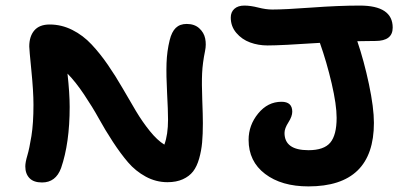

<svg xmlns="http://www.w3.org/2000/svg" viewBox="-20 -666 1457 689"><path d="M939.9 -502.9Q906.7 -502.9 877.4 -513.7Q848.1 -524.4 828.1 -547.9Q808.1 -571.3 808.1 -603Q808.1 -622.6 821 -634.3Q834 -646 856.9 -646Q878.9 -646 906.7 -638.9Q934.6 -631.8 957 -631.8Q1002.4 -631.8 1098.9 -638.9Q1195.3 -646 1271 -646Q1389.2 -646 1389.2 -566.9Q1389.2 -519 1327.1 -519Q1316.4 -519 1294.9 -518.6Q1273.4 -518.1 1262.2 -518.1Q1286.1 -448.2 1304 -363.8Q1321.8 -279.3 1321.8 -225.1Q1321.8 2.9 1086.9 2.9Q990.2 2.9 931.2 -42Q872.1 -86.9 872.1 -164.1Q872.1 -216.8 906.5 -258.8Q940.9 -300.8 990.2 -300.8Q1028.8 -300.8 1028.8 -265.1Q1028.8 -248.5 1014.9 -226.8Q1001 -205.1 1001 -189Q1001 -127 1086.9 -127Q1142.6 -127 1165.3 -154.3Q1188 -181.6 1188 -243.2Q1188 -290 1170.2 -366.7Q1152.3 -443.4 1127.9 -512.2Q988.8 -502.9 939.9 -502.9ZM130.9 -11.2Q100.6 -11.2 85.7 -26.9Q70.8 -42.5 70.8 -68.8Q70.8 -83.5 78.1 -107.9Q85.4 -132.3 92.8 -178Q100.1 -223.6 100.1 -290Q100.1 -338.4 92.5 -413.8Q85 -489.3 85 -499Q85 -535.6 103.3 -556.9Q121.6 -578.1 158.2 -578.1Q200.7 -578.1 239.5 -558.6Q278.3 -539.1 308.8 -506.3Q339.4 -473.6 366.9 -433.6Q394.5 -393.6 419.7 -349.9Q444.8 -306.2 468 -267.3Q491.2 -228.5 517.8 -195.6Q544.4 -162.6 569.8 -147Q583 -182.6 583 -236.8Q583 -269.5 579.6 -332.5Q576.2 -395.5 577.6 -439Q579.1 -482.4 588.9 -522Q596.2 -551.8 610.8 -565.9Q625.5 -580.1 649.9 -580.1Q677.7 -580.1 694.8 -564.7Q711.9 -549.3 716.3 -527.8Q720.7 -506.3 715.8 -482.9Q707 -439.9 705.3 -403.1Q703.6 -366.2 705.8 -309.1Q708 -252 708 -224.1Q708 -184.1 705.3 -154.5Q702.6 -125 694.6 -96.7Q686.5 -68.4 672.9 -50.8Q659.2 -33.2 636 -22.7Q612.8 -12.2 581.1 -12.2Q539.6 -12.2 502.9 -32.2Q466.3 -52.2 439.7 -83.3Q413.1 -114.3 385 -157.2Q356.9 -200.2 334.5 -241Q312 -281.7 281.7 -326.9Q251.5 -372.1 222.2 -401.9Q230 -331.5 230 -282.2Q230 -152.3 199.2 -63Q180.2 -11.2 130.9 -11.2Z"/></svg>

Font: Shantell Sans Irregular Bouncy
Style: Regular
Weight: 600
Designer: Stephen Nixon, Anya Danilova, Shantell Martin
Foundry: Arrow Type
Version: Version 1.006;[9816181b4]